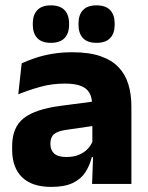

<svg xmlns="http://www.w3.org/2000/svg" viewBox="-20 -704 567 735"><path d="M332.5 0 337 -123 333.5 -130.5V-284L332.5 -304Q332.5 -345 308.5 -364.5Q284.5 -384 228 -384Q178.5 -384 134 -371.5Q89.5 -359 50 -343L63 -461.5Q86.5 -472.5 115.8 -482.2Q145 -492 180.5 -498Q216 -504 256.5 -504Q321 -504 364.5 -489Q408 -474 434 -446.5Q460 -419 471.5 -380.8Q483 -342.5 483 -296.5V0ZM176 11.5Q102.5 11.5 64.5 -25.5Q26.5 -62.5 26.5 -131V-144.5Q26.5 -217 71.2 -251.8Q116 -286.5 213.5 -299L345.5 -316.5L354.5 -224.5L237.5 -207.5Q202 -203 187.5 -191Q173 -179 173 -155.5V-152Q173 -129.5 187.5 -116.2Q202 -103 234 -103Q262 -103 282.2 -111.5Q302.5 -120 315.5 -133.8Q328.5 -147.5 335 -164.5L356.5 -102.5H331.5Q323.5 -70.5 306.8 -44.5Q290 -18.5 258.5 -3.5Q227 11.5 176 11.5ZM174.5 -540Q140 -540 122.8 -558.2Q105.5 -576.5 105.5 -609.5V-613.5Q105.5 -647 122.8 -665.2Q140 -683.5 174.5 -683.5Q210 -683.5 227.2 -665.2Q244.5 -647 244.5 -613.5V-609.5Q244.5 -576.5 227.2 -558.2Q210 -540 174.5 -540ZM349.5 -540Q314.5 -540 297.5 -558.2Q280.5 -576.5 280.5 -609.5V-613.5Q280.5 -647 297.5 -665.2Q314.5 -683.5 349.5 -683.5Q384.5 -683.5 401.8 -665.2Q419 -647 419 -613.5V-609.5Q419 -576.5 401.8 -558.2Q384.5 -540 349.5 -540Z"/></svg>

Font: Anek Gujarati
Style: Bold
Weight: 700
Version: Version 1.003